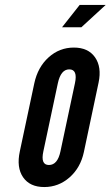

<svg xmlns="http://www.w3.org/2000/svg" viewBox="-20 -747 446 775"><path d="M158.5 8Q216.5 8 260.8 -31Q305 -70 318.5 -133L378 -414Q391 -476.5 363.5 -515.8Q336 -555 278 -555Q220 -555 176.2 -515.5Q132.5 -476 118.5 -411L60 -136Q46 -71 73.2 -31.5Q100.5 8 158.5 8ZM177.5 -81Q143 -81 155 -136L213.5 -411Q225.5 -467 259.5 -467Q294.5 -467 282.5 -411L224 -136Q212.5 -81 177.5 -81ZM230.5 -637H308.5L406.5 -727H301.5Z"/></svg>

Font: League Gothic
Style: Italic
Weight: 400
Designer: The League of Moveable Type
Version: Version 1.600; ttfautohint (v1.8.3)